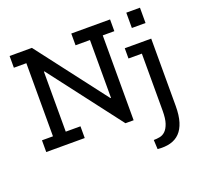

<svg xmlns="http://www.w3.org/2000/svg" viewBox="-146 -822 1276 1214"><g transform="rotate(-20 491.5 -215.0)"><path d="M915 5Q915 69 901.5 112.5Q888 156 862.5 182Q837 208 799.5 218Q762 228 714 223L711 161Q732 161 752.5 157Q773 153 789.5 137Q806 121 816.5 90Q827 59 827 5V-378H737V-447H915ZM823 -655H915V-552H823ZM634 -571V0H579L210 -483H206V-79H305V0H46V-79H120V-571H36V-650H186L544 -182H548V-571H451V-650H712V-571Z"/></g></svg>

Font: Zilla Slab Medium
Style: Regular
Weight: 500
Designer: Typotheque.com
Foundry: Typotheque type foundry
Version: Version 1.1; 2017